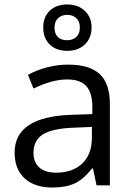

<svg xmlns="http://www.w3.org/2000/svg" viewBox="-20 -835 596 865"><path d="M415 0 398.9 -76.2H395Q355 -25.9 315.2 -8.1Q275.4 9.8 215.8 9.8Q136.2 9.8 91.1 -31.2Q45.9 -72.3 45.9 -147.9Q45.9 -310.1 305.2 -317.9L396 -320.8V-354Q396 -417 368.9 -447Q341.8 -477.1 282.2 -477.1Q215.3 -477.1 130.9 -436L106 -498Q145.5 -519.5 192.6 -531.7Q239.7 -543.9 287.1 -543.9Q382.8 -543.9 429 -501.5Q475.1 -459 475.1 -365.2V0ZM231.9 -57.1Q307.6 -57.1 350.8 -98.6Q394 -140.1 394 -214.8V-263.2L313 -259.8Q216.3 -256.3 173.6 -229.7Q130.9 -203.1 130.9 -147Q130.9 -103 157.5 -80.1Q184.1 -57.1 231.9 -57.1ZM392.6 -711.9Q392.6 -664.1 362.5 -635Q332.5 -606 282.7 -606Q233.4 -606 204.1 -634.5Q174.8 -663.1 174.8 -710.9Q174.8 -758.8 204.3 -786.9Q233.9 -814.9 282.7 -814.9Q332 -814.9 362.3 -785.9Q392.6 -756.8 392.6 -711.9ZM339.8 -710.9Q339.8 -738.3 323.7 -753.2Q307.6 -768.1 282.7 -768.1Q257.8 -768.1 241.7 -753.2Q225.6 -738.3 225.6 -710.9Q225.6 -683.6 240.2 -668.7Q254.9 -653.8 282.7 -653.8Q308.1 -653.8 324 -668.7Q339.8 -683.6 339.8 -710.9Z"/></svg>

Font: f0_46866 
Style: Regular
Weight: 400
Foundry: Ascender Corporation
Version: Version 1.10